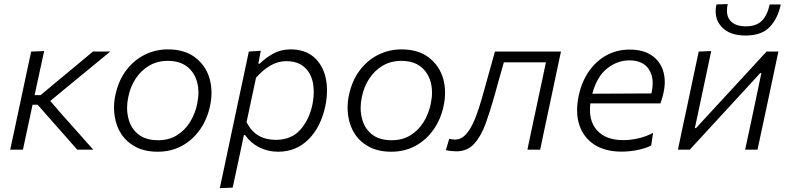

<svg xmlns="http://www.w3.org/2000/svg" viewBox="-20 -756 3984 970"><path d="M31.5 0Q43 -54.5 54.5 -106.5Q65.5 -158 78.5 -219.5L89.5 -271Q103 -334.5 114.2 -387.2Q125.5 -440 137.5 -495.5L203 -498Q191 -443 179.5 -389.5Q168 -336 155 -276.5V-275.5H185L277.5 -352.5Q320.5 -388 363.8 -424Q407 -460 449.5 -495.5H537Q484.5 -452 432 -409L326 -322L234 -246L296.5 -173.5Q335.5 -130 374.2 -86.5Q413 -43 451 0H370Q339.5 -35 308.5 -70Q277.5 -104.5 246.5 -140L170 -227H144.5L141 -210.5Q128.5 -153 118 -103.5Q107.5 -54 96 0Z M777 10.5Q712.5 10.5 666.8 -13.2Q621 -37 594 -77.2Q567 -117.5 559.5 -168.5Q556 -190 556 -212Q556 -242.5 562.5 -274Q578 -348 617 -400Q656 -452 710.8 -479.2Q765.5 -506.5 828 -506.5Q912 -506.5 965 -466.5Q1018 -426.5 1038 -362Q1048.5 -326.5 1048.5 -287.5Q1048.5 -256 1041.5 -222.5Q1027 -153 990 -100.8Q953 -48.5 898.8 -19Q844.5 10.5 777 10.5ZM779.5 -47.5Q832.5 -47.5 873 -72.2Q913.5 -97 939.5 -138.5Q965.5 -180 976 -230.5Q982.5 -261 982.5 -288.5Q982.5 -316 976 -340.5Q963 -389.5 925.8 -419Q888.5 -448.5 827.5 -448.5Q775 -448.5 734 -424.5Q693 -400.5 665.8 -359.2Q638.5 -318 628 -265.5Q622 -237.5 622 -211Q622 -184 628.5 -158.5Q640.5 -108.5 678 -78Q715.5 -47.5 779.5 -47.5Z M1090.5 194.5Q1102 140 1113.5 86.5Q1124.5 33.5 1137.5 -27L1189 -269.5Q1199 -316.5 1211.5 -374.5Q1223.5 -432.5 1237 -495.5L1297.5 -499.5L1285 -434.5H1292.5Q1320 -462.5 1359.5 -484.5Q1399 -506.5 1447.5 -506.5Q1522 -506.5 1566.5 -466.8Q1611 -427 1625.5 -362.5Q1632 -331.5 1632 -298.5Q1632 -261.5 1624 -222Q1601.5 -114.5 1538.8 -52Q1476 10.5 1385.5 10.5Q1333 10.5 1289 -12Q1245 -34.5 1218.5 -73.5H1212L1202 -25Q1189.5 33.5 1178.5 85Q1167.5 136.5 1155.5 192ZM1373 -49.5Q1452 -49.5 1497.2 -100.5Q1542.5 -151.5 1558.5 -228.5Q1565 -261.5 1565 -291.5Q1565 -315.5 1561 -337.5Q1551 -387 1517.5 -417Q1484 -447 1425.5 -447Q1384.5 -447 1346.5 -425Q1308.5 -403 1273.5 -363.5L1225.5 -138.5Q1250 -92 1286.5 -70.8Q1323 -49.5 1373 -49.5Z M1957 10.5Q1892.5 10.5 1846.8 -13.2Q1801 -37 1774 -77.2Q1747 -117.5 1739.5 -168.5Q1736 -190 1736 -212Q1736 -242.5 1742.5 -274Q1758 -348 1797 -400Q1836 -452 1890.8 -479.2Q1945.5 -506.5 2008 -506.5Q2092 -506.5 2145 -466.5Q2198 -426.5 2218 -362Q2228.5 -326.5 2228.5 -287.5Q2228.5 -256 2221.5 -222.5Q2207 -153 2170 -100.8Q2133 -48.5 2078.8 -19Q2024.5 10.5 1957 10.5ZM1959.5 -47.5Q2012.5 -47.5 2053 -72.2Q2093.5 -97 2119.5 -138.5Q2145.5 -180 2156 -230.5Q2162.5 -261 2162.5 -288.5Q2162.5 -316 2156 -340.5Q2143 -389.5 2105.8 -419Q2068.5 -448.5 2007.5 -448.5Q1955 -448.5 1914 -424.5Q1873 -400.5 1845.8 -359.2Q1818.5 -318 1808 -265.5Q1802 -237.5 1802 -211Q1802 -184 1808.5 -158.5Q1820.5 -108.5 1858 -78Q1895.5 -47.5 1959.5 -47.5Z M2285.5 8.5Q2275 8.5 2259.2 7Q2243.5 5.5 2232.5 2.5L2249.5 -54.5Q2257 -52.5 2265.5 -51.8Q2274 -51 2279.5 -51Q2307.5 -51 2329.2 -72.5Q2351 -94 2368.2 -130Q2385.5 -166 2399.2 -209.5Q2413 -253 2425 -296.5Q2439 -347 2453 -397.2Q2467 -447.5 2480.5 -495.5H2814Q2802 -440 2791 -387.5Q2780 -334.5 2766 -269L2755.5 -219.5Q2742.5 -159 2731.5 -107.2Q2720.5 -55.5 2709 0H2644.5Q2656 -55.5 2667 -107.2Q2678 -159 2691 -219.5L2701.5 -269Q2712.5 -319.5 2721 -360L2738 -441H2525.5Q2513.5 -400 2501.8 -357.8Q2490 -315.5 2478.5 -273.5Q2457 -196.5 2433.8 -132.5Q2410.5 -68.5 2376 -30Q2341.5 8.5 2285.5 8.5Z M3119.5 10Q3037.5 10 2983 -25.2Q2928.5 -60.5 2907 -124Q2895.5 -158.5 2895.5 -199Q2895.5 -233 2903.5 -271.5Q2918.5 -343 2955 -395.5Q2991.5 -448 3044.2 -476.8Q3097 -505.5 3160.5 -505.5Q3229.5 -505.5 3272.2 -476.2Q3315 -447 3330.5 -397.5Q3338.5 -371 3338.5 -342Q3338.5 -315.5 3332 -287Q3329.5 -274 3325 -259.5Q3320.5 -245 3316.5 -233.5H2962.5Q2960.5 -216.5 2960.5 -201Q2960.5 -138 2996 -98Q3040.5 -48 3129 -48Q3166.5 -48 3206.8 -57.5Q3247 -67 3279.5 -85L3270 -21.5Q3252 -10 3209.5 0Q3167 10 3119.5 10ZM3160 -451Q3098.5 -451 3047 -410Q2995.5 -369 2972.5 -282.5L3271 -284Q3272 -289.5 3273 -294Q3277.5 -316.5 3277.5 -336.5Q3277.5 -377.5 3257.5 -407Q3227 -451 3160 -451Z M3405 0Q3416.5 -56 3427.5 -107.5Q3438.5 -158.5 3451.5 -219.5L3462 -269Q3475.5 -334 3486.8 -387Q3498 -440 3510 -495.5L3573 -498Q3561.5 -444.5 3551 -393.5Q3540 -342 3527 -280.5L3490.5 -109H3496.5L3655 -281Q3703 -333 3753 -387.2Q3803 -441.5 3852.5 -495.5H3912.5Q3900.5 -439.5 3889.5 -387Q3878.5 -334.5 3864.5 -269L3854 -219.5Q3841 -159 3830 -107.5Q3819 -55.5 3807 0H3744.5Q3756 -54.5 3767 -104.5Q3777.5 -154.5 3790 -213L3826.5 -386.5H3820.5L3665.5 -218Q3566 -110.5 3465 0ZM3746 -576.5Q3665 -576.5 3625 -621Q3595.5 -653.5 3595.5 -699Q3595.5 -715.5 3599.5 -733.5L3656.5 -735.5Q3652.5 -717.5 3652.5 -702.5Q3652.5 -670 3670 -651Q3695 -623 3748 -623Q3801 -623 3828.8 -650.8Q3856.5 -678.5 3868.5 -733.5H3924.5Q3910 -663.5 3869 -620Q3828 -576.5 3746 -576.5Z"/></svg>

Font: Heraclito Light
Style: Italic
Weight: 300
Italic angle: -12°
Designer: Kostas Bartsokas (font) & Cristiano Sobral (main changes)
Foundry: Kostas Bartsokas (font) & Cristiano Sobral (main changes)
Version: Version 1.00;July 8, 2020;FontCreator 13.0.0.2655 64-bit